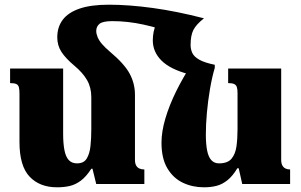

<svg xmlns="http://www.w3.org/2000/svg" viewBox="-20 -784 1283 818"><path d="M555 -103Q555 -88 560 -79Q565 -70 574 -66Q583 -62 595 -62V0H390L374 -65H369Q347 -31 324 -14Q301 3 276.5 8.5Q252 14 223 14Q149 14 106 -31.5Q63 -77 63 -179V-385Q63 -402 60.5 -412Q58 -422 49.5 -426Q41 -430 23 -430V-492H249V-214Q249 -173 254.5 -144.5Q260 -116 273 -102Q286 -88 308 -88Q337 -88 349.5 -108.5Q362 -129 365.5 -162Q369 -195 369 -234V-370Q369 -411 351 -442.5Q333 -474 297 -504Q260 -535 242 -562.5Q224 -590 224 -625Q224 -669 247.5 -700Q271 -731 319.5 -747.5Q368 -764 444 -764Q486 -764 533 -760.5Q580 -757 631 -750Q682 -743 736.5 -732Q791 -721 849 -706L737 -636Q661 -664 592.5 -679Q524 -694 459 -694Q418 -694 404 -682.5Q390 -671 390 -652Q390 -640 396 -625.5Q402 -611 415 -596Q428 -581 448 -564Q510 -512 532.5 -470Q555 -428 555 -380ZM1178 -103Q1178 -88 1183 -79Q1188 -70 1196.5 -66Q1205 -62 1216 -62V0H1012L997 -67H991Q972 -35 950 -17Q928 1 903.5 7.5Q879 14 849 14Q800 14 759 -5.5Q718 -25 693 -67Q668 -109 668 -176Q668 -223 684.5 -279Q701 -335 730.5 -395Q760 -455 799 -514L895 -495Q883 -454 874.5 -404Q866 -354 861.5 -304Q857 -254 857 -211Q857 -170 862.5 -142.5Q868 -115 880.5 -101.5Q893 -88 913 -88Q950 -88 966.5 -108Q983 -128 987.5 -161Q992 -194 992 -234V-388Q992 -404 989 -413Q986 -422 977.5 -426Q969 -430 952 -430V-492H1178ZM849 -706Q816 -680 804 -656.5Q792 -633 792 -592Q792 -575 799 -559Q806 -543 828.5 -530Q851 -517 895 -508V-495L784 -468Q705 -489 668 -526Q631 -563 631 -612Q631 -650 645.5 -682.5Q660 -715 689 -737Z"/></svg>

Font: Noto Serif Armenian Black
Style: Regular
Weight: 900
Version: Version 2.007